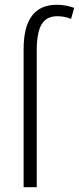

<svg xmlns="http://www.w3.org/2000/svg" viewBox="-20 -785 331 805"><path d="M134 -579V0H79V-579Q79 -765 218 -765Q255 -765 291 -752L278 -706Q250 -717 220 -717Q176 -717 155.5 -684.5Q135 -652 134 -579Z"/></svg>

Font: Noto Sans UI NarrowLight
Style: Regular
Weight: 300
Width: 4
Designer: Monotype Design Team
Foundry: Monotype Imaging Inc.
Version: Version 1.001